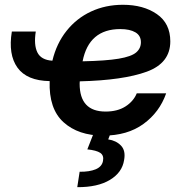

<svg xmlns="http://www.w3.org/2000/svg" viewBox="-20 -547 748 791"><path d="M405.3 11.7Q302.7 11.7 241.7 -43.5Q180.7 -98.6 184.6 -212.9Q90.8 -214.4 52 -268.3Q13.2 -322.3 28.8 -417H127.4Q118.7 -362.3 134 -331.1Q149.4 -299.8 195.8 -296.9Q212.9 -368.2 254.2 -419.9Q295.4 -471.7 355 -499.5Q414.6 -527.3 486.3 -527.3Q570.8 -527.3 626.2 -489Q681.6 -450.7 681.6 -376.5Q681.6 -287.1 584.7 -251.7Q487.8 -216.3 308.6 -211.9Q308.1 -207.5 308.1 -202.1Q308.1 -87.4 415 -87.4Q463.9 -87.4 496.8 -108.4Q529.8 -129.4 543.5 -162.6H664.6Q637.2 -84.5 571 -36.4Q504.9 11.7 405.3 11.7ZM320.3 -294.4Q417 -296.4 469 -305.2Q521 -314 540.8 -330.8Q560.5 -347.7 560.5 -373Q560.5 -400.4 537.8 -413.8Q515.1 -427.2 475.6 -427.2Q346.2 -427.2 320.3 -294.4ZM367.7 -2.9H437.5L425.8 27.3Q459 32.2 478.8 53.2Q498.5 74.2 491.2 112.8Q483.4 163.6 432.9 194.1Q382.3 224.6 298.3 224.1L308.1 160.6Q348.6 161.1 374.3 150.4Q399.9 139.6 404.3 116.2Q408.7 93.3 393.1 82.8Q377.4 72.3 339.8 68.4Z"/></svg>

Font: Inter Display Semi Bold
Style: Italic
Weight: 600
Italic angle: -9.39999°
Designer: Rasmus Andersson
Foundry: rsms
Version: Version 4.000;git-4fc901f